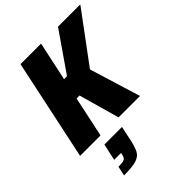

<svg xmlns="http://www.w3.org/2000/svg" viewBox="-273 -817 1235 1235"><g transform="rotate(-45 345.0 -199.5)"><path d="M0 0 146 -688H333L276 -422H303L487 -688H690L438 -348L545 0H350L272 -277H245L186 0ZM197 186 199 173H137L162 59H322L303 149Q290 211 275 238.5Q260 266 224 277.5Q188 289 111 289L125 224Q154 224 167.5 221Q181 218 187 210.5Q193 203 197 186Z"/></g></svg>

Font: Saira Semi Condensed ExtraBold
Style: Italic
Weight: 800
Width: 4
Italic angle: -12°
Designer: Hector Gatti with collaboration of the Omnibus-Type team
Foundry: Omnibus-Type
Version: Version 1.001; ttfautohint (v1.8)